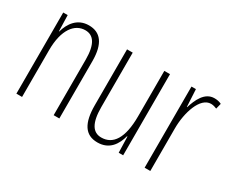

<svg xmlns="http://www.w3.org/2000/svg" viewBox="-90 -806 1288 1084"><g transform="rotate(30 553.5 -264.5)"><path d="M233 -539C158 -539 120 -483 104 -425H102L99 -529H70V0H107V-305C107 -439 160 -505 229 -505C282 -505 313 -463 313 -362V0H350V-373C350 -488 308 -539 233 -539Z M766 -529H729V-233C729 -90 684 -25 608 -25C553 -25 523 -70 523 -174V-529H486V-165C486 -49 522 10 603 10C682 10 716 -47 731 -104H734L737 0H766Z M1052 -537C989 -537 960 -471 943 -416H941L935 -529H906V0H943V-278C943 -381 981 -500 1051 -500C1065 -500 1080 -495 1089 -491L1098 -527C1083 -535 1066 -537 1052 -537Z"/></g></svg>

Font: Noto Sans Thai Looped ExtraCondensed ExtraLight
Style: Regular
Weight: 200
Width: 2
Designer: Sasikarn Vongin, Ben Mitchell
Foundry: The Fontpad Ltd
Version: Version 1.001